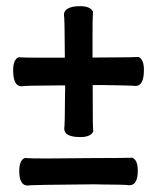

<svg xmlns="http://www.w3.org/2000/svg" viewBox="-20 -589 501 613"><path d="M352.1 -405.8Q402.8 -405.8 421.9 -407.2Q439.5 -400.4 439.5 -365.7Q439.5 -314.5 412.6 -314.5Q409.7 -315.4 377.2 -316.2Q344.7 -316.9 313.5 -317.4H282.2H275.9Q276.4 -281.2 276.4 -203.1Q276.4 -185.1 277.8 -169.4Q270 -151.4 236.3 -151.4Q185.1 -151.4 185.1 -178.2Q186 -181.2 186.8 -213.9Q187.5 -246.6 187.5 -277.3L188 -308.6V-316.4H179.2Q55.2 -315.9 48.8 -313.5Q22 -313.5 22 -364.7Q22 -399.4 39.6 -406.2Q58.6 -404.8 109.4 -404.8H187V-411.6Q186.5 -535.6 184.1 -542Q184.1 -554.2 197 -561.8Q210 -569.3 235.4 -569.3Q269 -569.3 276.9 -551.3Q275.4 -532.2 275.4 -481.4V-405.3Q316.4 -405.8 352.1 -405.8ZM128.9 -83Q196.8 -84 264.4 -84.2Q332 -84.5 364 -84.7Q396 -85 402.3 -85.4Q419.9 -78.6 419.9 -43.9Q419.9 2.4 393.1 2.4Q390.6 1.5 363 0.7Q335.4 0 308.6 0L282.2 -0.5H275.9Q74.7 1 68.4 3.4Q41.5 3.4 41.5 -43Q41.5 -77.6 59.1 -84.5Q78.1 -83 128.9 -83Z"/></svg>

Font: Coustard
Style: Regular
Weight: 400
Foundry: vernon adams
Version: Version 1.000